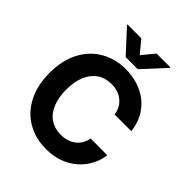

<svg xmlns="http://www.w3.org/2000/svg" viewBox="-259 -1107 1269 1269"><g transform="rotate(45 376.0 -472.5)"><path d="M705.1 -472.7H549.3Q544.9 -502.9 531.7 -526.9Q519 -549.8 498 -566.9Q478 -583.5 451.2 -592.3Q423.8 -601.1 392.6 -601.1Q335.4 -601.1 294.4 -573.7Q252 -544.4 229.5 -492.7Q206.5 -438.5 206.5 -363.8Q206.5 -285.6 230 -232.9Q252.4 -180.2 294.9 -152.8Q336.4 -126 391.6 -126Q421.9 -126 449.2 -134.3Q476.1 -142.6 496.1 -158.2Q516.6 -173.3 530.8 -196.8Q544.4 -220.2 549.3 -248.5L705.1 -248Q699.2 -197.3 675.3 -151.9Q650.4 -104 610.8 -68.8Q569.3 -31.2 515.1 -11.2Q460 9.8 389.2 9.8Q291.5 9.8 215.3 -34.2Q138.7 -78.1 94.7 -161.6Q50.3 -246.1 50.3 -363.8Q50.3 -481.9 95.2 -565.9Q139.6 -649.4 216.8 -693.4Q293.9 -737.3 389.2 -737.3Q451.2 -737.3 506.8 -719.2Q561 -701.2 602.5 -668Q646 -631.8 671.4 -585Q697.8 -535.6 705.1 -472.7ZM189 -953.6H317.9L389.2 -867.2L460.4 -953.6H589.4V-948.7L445.3 -792.5H332.5L189 -948.7Z"/></g></svg>

Font: My Font
Style: Bold
Weight: 500
Designer: Rasmus Andersson
Foundry: rsms
Version: Version 0.001